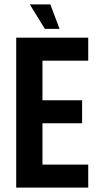

<svg xmlns="http://www.w3.org/2000/svg" viewBox="-20 -857 452 877"><path d="M116 -837H210L252 -725H185ZM54 -685H383V-580H174V-399H355V-294H174V-105H383V0H54Z"/></svg>

Font: Khand SemiBold
Style: Regular
Weight: 600
Designer: Devanagari: Sanchit Sawaria, Jyotish Sonowal; Latin: Satya Rajpurohit
Foundry: Indian Type Foundry
Version: Version 1.101;PS 1.0;hotconv 1.0.78;makeotf.lib2.5.61930; tt